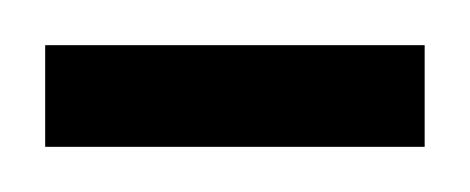

<svg xmlns="http://www.w3.org/2000/svg" viewBox="-22 -674 208 85"><path d="M-2 -609H166V-654H-2Z"/></svg>

Font: Modon Arabic
Style: Regular
Weight: 400
Designer: Ahmedzaza
Foundry: Ahmedzaza
Version: Version 2.010